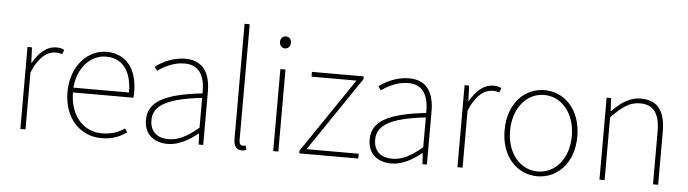

<svg xmlns="http://www.w3.org/2000/svg" viewBox="-46 -912 3994 1115"><g transform="rotate(5 1951.0 -355.0)"><path d="M96 0H126V-332C164 -426 216 -460 260 -460C278 -460 288 -458 300 -454L310 -480C294 -488 280 -490 264 -490C206 -490 160 -446 128 -388H126L122 -478H96Z M568 12C640 12 680 -10 716 -34L702 -56C668 -32 624 -16 570 -16C456 -16 382 -110 382 -238H734C736 -250 736 -260 736 -270C736 -412 666 -490 556 -490C450 -490 350 -394 350 -238C350 -82 448 12 568 12ZM382 -266C392 -388 470 -462 556 -462C646 -462 706 -398 706 -266Z M956 12C1020 12 1080 -24 1130 -64H1132L1136 0H1162V-310C1162 -406 1128 -490 1016 -490C938 -490 872 -452 842 -428L858 -406C888 -428 946 -462 1014 -462C1114 -462 1134 -376 1132 -298C916 -274 818 -224 818 -117C818 -26 882 12 956 12ZM958 -16C900 -16 850 -44 850 -118C850 -200 922 -248 1132 -272V-98C1068 -44 1016 -16 958 -16Z M1388 12C1398 12 1406 10 1414 6L1408 -18C1400 -16 1396 -16 1392 -16C1378 -16 1370 -24 1370 -46V-722H1340V-52C1340 -6 1358 12 1388 12Z M1570 0H1600V-478H1570ZM1586 -600C1604 -600 1618 -614 1618 -636C1618 -656 1604 -670 1586 -670C1568 -670 1554 -656 1554 -636C1554 -614 1568 -600 1586 -600Z M1722 0H2066V-28H1762L2056 -462V-478H1754V-450H2016L1722 -16Z M2260 12C2324 12 2384 -24 2434 -64H2436L2440 0H2466V-310C2466 -406 2432 -490 2320 -490C2242 -490 2176 -452 2146 -428L2162 -406C2192 -428 2250 -462 2318 -462C2418 -462 2438 -376 2436 -298C2220 -274 2122 -224 2122 -117C2122 -26 2186 12 2260 12ZM2262 -16C2204 -16 2154 -44 2154 -118C2154 -200 2226 -248 2436 -272V-98C2372 -44 2320 -16 2262 -16Z M2644 0H2674V-332C2712 -426 2764 -460 2808 -460C2826 -460 2836 -458 2848 -454L2858 -480C2842 -488 2828 -490 2812 -490C2754 -490 2708 -446 2676 -388H2674L2670 -478H2644Z M3110 12C3224 12 3322 -80 3322 -238C3322 -398 3224 -490 3110 -490C2996 -490 2898 -398 2898 -238C2898 -80 2996 12 3110 12ZM3110 -16C3008 -16 2930 -106 2930 -238C2930 -370 3008 -462 3110 -462C3212 -462 3290 -370 3290 -238C3290 -106 3212 -16 3110 -16Z M3472 0H3502V-366C3564 -430 3608 -462 3668 -462C3750 -462 3784 -410 3784 -304V0H3814V-308C3814 -432 3768 -490 3670 -490C3604 -490 3554 -452 3504 -402H3502L3498 -478H3472Z"/></g></svg>

Font: Source Sans Pro ExtraLight
Style: Regular
Weight: 200
Designer: Paul D. Hunt
Foundry: Adobe Systems Incorporated
Version: Version 3.006;hotconv 1.0.111;makeotfexe 2.5.65597